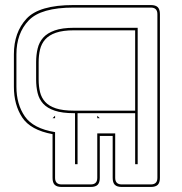

<svg xmlns="http://www.w3.org/2000/svg" viewBox="-20 -740 722 760"><path d="M133 -425Q133 -398 138.5 -375.5Q144 -353 159 -336.5Q174 -320 201.5 -311Q229 -302 273 -302H515V-620H273Q229 -620 201.5 -610.5Q174 -601 159 -584Q144 -567 138.5 -544Q133 -521 133 -494ZM277 -292H273Q226 -292 196.5 -302Q167 -312 151 -329.5Q135 -347 129 -371.5Q123 -396 123 -425V-494Q123 -523 129 -548Q135 -573 151 -591Q167 -609 196.5 -619.5Q226 -630 273 -630H525V-90H515V-292H287V-90H277ZM365 -272V-282L375 -272ZM198 -272H188L198 -282ZM339 -10Q352 -10 358.5 -16.5Q365 -23 365 -36V-212H436V-36Q436 -23 442.5 -16.5Q449 -10 462 -10H577Q590 -10 596.5 -16.5Q603 -23 603 -36V-684Q603 -697 596.5 -703.5Q590 -710 577 -710H271Q142 -710 93.5 -659Q45 -608 45 -525V-397Q45 -327 78.5 -279Q112 -231 198 -217V-36Q198 -23 204.5 -16.5Q211 -10 224 -10ZM375 -36Q375 -17 366.5 -8.5Q358 0 339 0H224Q205 0 196.5 -8.5Q188 -17 188 -36V-209Q101 -225 68 -275Q35 -325 35 -397V-525Q35 -612 85 -666Q135 -720 271 -720H577Q596 -720 604.5 -711.5Q613 -703 613 -684V-36Q613 -17 604.5 -8.5Q596 0 577 0H462Q443 0 434.5 -8.5Q426 -17 426 -36V-202H375Z"/></svg>

Font: Bungee Outline
Style: Regular
Weight: 400
Designer: David Jonathan Ross
Foundry: David Jonathan Ross
Version: Version 1.000;PS 1.0;hotconv 1.0.72;makeotf.lib2.5.5900